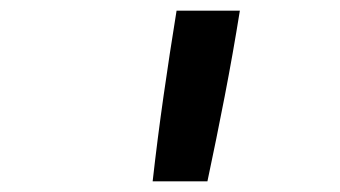

<svg xmlns="http://www.w3.org/2000/svg" viewBox="-20 -792 640 361"><path d="M267 -451Q276 -531 287.5 -611.5Q299 -692 312 -772H431Q418 -691 402.5 -611Q387 -531 370 -451Z"/></svg>

Font: Iosevka Slab Semibold Extended
Style: Italic
Weight: 600
Width: 7
Italic angle: -9°
Monospace: yes
Designer: Belleve Invis
Foundry: Belleve Invis
Version: Version 11.1.0; ttfautohint (v1.8.3)